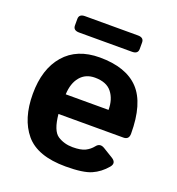

<svg xmlns="http://www.w3.org/2000/svg" viewBox="-126 -783 825 895"><g transform="rotate(20 286.5 -335.5)"><path d="M144 -598.6Q114.7 -598.6 114.7 -623V-655.3Q114.7 -679.7 144 -679.7H406.7Q436 -679.7 436 -655.3V-623Q436 -598.6 406.7 -598.6ZM39.1 -256.3Q39.1 -379.9 100.8 -451.2Q162.6 -522.5 275.4 -522.5Q406.2 -522.5 469.7 -455.1Q533.2 -387.7 533.2 -238.3Q533.2 -209 505.9 -209H183.6Q191.4 -127.9 223.6 -106.9Q255.9 -85.9 298.3 -85.9Q338.9 -85.9 360.4 -96.7Q381.8 -107.4 396.5 -126Q413.1 -147.5 437.5 -132.8L486.3 -103Q515.1 -85.4 494.6 -61Q464.8 -25.4 424.8 -7.8Q384.8 9.8 298.3 9.8Q158.2 9.8 98.6 -61.5Q39.1 -132.8 39.1 -256.3ZM184.1 -306.6H396.5Q396.5 -359.4 370.1 -392.8Q343.8 -426.3 286.1 -426.3Q240.2 -426.3 213.4 -394.3Q186.5 -362.3 184.1 -306.6Z"/></g></svg>

Font: Istok
Style: Bold
Weight: 700
Designer: Andrey V. Panov
Foundry: Andrey V. Panov
Version: Version 1.0.1